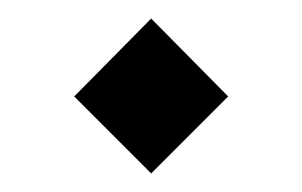

<svg xmlns="http://www.w3.org/2000/svg" viewBox="-20 -466 326 207"><path d="M143 -279 60 -362 143 -446 226 -362Z"/></svg>

Font: Fustat
Style: Regular
Weight: 400
Designer: Mohamed Gaber, Khaled Hosny, Laura Garcia Mut
Foundry: Kief Type Foundry, Alif Type Foundry, Hard Type Foundry
Version: Version 1.007